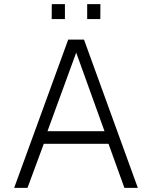

<svg xmlns="http://www.w3.org/2000/svg" viewBox="-20 -916 741 936"><path d="M49 0 312.5 -723H389.5L652 0H586.5L509 -215H193.5L114 0ZM211.5 -276.5H489.5L351.5 -659.5ZM405 -823V-896H469.5L469 -823ZM232 -823 232.5 -896H296.5V-823Z"/></svg>

Font: Public Sans Thin ExtraLight
Style: Regular
Weight: 250
Version: Version 1.007